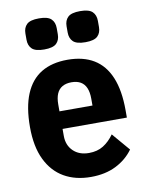

<svg xmlns="http://www.w3.org/2000/svg" viewBox="-85 -809 678 882"><g transform="rotate(-10 254.0 -367.5)"><path d="M268 12Q196 12 143 -18.5Q90 -49 60.5 -110Q31 -171 31 -262Q31 -355 56.5 -416Q82 -477 131.5 -507Q181 -537 254 -537Q327 -537 376.5 -507Q426 -477 451.5 -416Q477 -355 477 -262V-228H177V-195Q177 -152 204.5 -125Q232 -98 278 -98Q317 -98 345 -115.5Q373 -133 395 -164L466 -81Q435 -38 385 -13Q335 12 268 12ZM254 -432Q229 -432 211.5 -422Q194 -412 185.5 -392Q177 -372 177 -342V-310H331V-342Q331 -372 322.5 -392Q314 -412 297 -422Q280 -432 254 -432ZM158 -602Q117 -602 101 -617.5Q85 -633 85 -660V-689Q85 -716 101 -731.5Q117 -747 158 -747Q199 -747 215 -731.5Q231 -716 231 -689V-660Q231 -633 215 -617.5Q199 -602 158 -602ZM350 -602Q309 -602 293 -617.5Q277 -633 277 -660V-689Q277 -716 293 -731.5Q309 -747 350 -747Q391 -747 407 -731.5Q423 -716 423 -689V-660Q423 -633 407 -617.5Q391 -602 350 -602Z"/></g></svg>

Font: IBM Plex Sans Condensed
Style: Bold
Weight: 700
Width: 3
Designer: Mike Abbink, Paul van der Laan, Pieter van Rosmalen
Foundry: Bold Monday
Version: Version 3.201